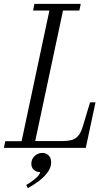

<svg xmlns="http://www.w3.org/2000/svg" viewBox="-35 -760 555 987"><path d="M-15 0 -8 -34H76L219 -706H135L142 -740H380L373 -706H289L146 -35H288Q312 -35 331 -39.5Q350 -44 365 -59.5Q380 -75 390 -108L428 -234H456L406 0ZM108 207 100 191Q121 179 144.5 160Q168 141 172 125Q153 125 139.5 113.5Q126 102 126 82Q126 58 143 42Q160 26 183 26Q201 26 214.5 38.5Q228 51 228 75Q228 102 208.5 127.5Q189 153 161 173.5Q133 194 108 207Z"/></svg>

Font: Xanh Mono
Style: Italic
Weight: 400
Italic angle: -12°
Monospace: yes
Designer: Lam Bao, Duy Dao
Foundry: Yellow Type Foundry
Version: Version 3.101; ttfautohint (v1.8.3)